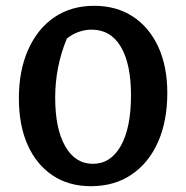

<svg xmlns="http://www.w3.org/2000/svg" viewBox="-20 -631 641 661"><path d="M293 10Q216 10 160.5 -27.5Q105 -65 75 -132.5Q45 -200 45 -293Q45 -388 77 -460Q109 -532 167 -571.5Q225 -611 304 -611Q381 -611 437.5 -574Q494 -537 525 -469.5Q556 -402 556 -311Q556 -214 524 -142Q492 -70 433 -30Q374 10 293 10ZM300 -67Q361 -67 396 -129Q431 -191 431 -303Q431 -411 396 -470Q361 -529 295 -529Q273 -529 250.5 -521Q228 -513 210 -498Q170 -401 170 -295Q170 -188 204.5 -127.5Q239 -67 300 -67Z"/></svg>

Font: Piazzolla SC SemiBold
Style: Regular
Weight: 600
Designer: Juan Pablo del Peral
Foundry: Huerta Tipografica
Version: Version 1.330